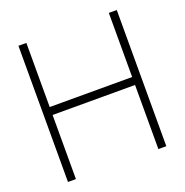

<svg xmlns="http://www.w3.org/2000/svg" viewBox="-129 -837 918 954"><g transform="rotate(-20 330.0 -360.0)"><path d="M112 0V-339H548V0H590V-720H548V-381H112V-720H70V0Z"/></g></svg>

Font: Vela Sans ExtLt
Style: Regular
Weight: 200
Designer: Principal design: Mikhail Sharanda - project Manrope.
Design modification: Ravid Balaliev
Foundry: Mikhail Sharanda
Version: Version 1.001